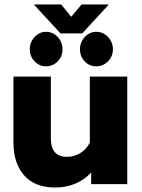

<svg xmlns="http://www.w3.org/2000/svg" viewBox="-20 -822 633 857"><path d="M131 -802H253L298 -747L344 -802H466L347 -673H250ZM113 -602Q113 -634 134.5 -657Q156 -680 185 -680Q216 -680 237.5 -657Q259 -634 259 -602Q259 -570 237.5 -548Q216 -526 185 -526Q156 -526 134.5 -548Q113 -570 113 -602ZM337 -602Q337 -634 358.5 -657Q380 -680 410 -680Q440 -680 462 -657Q484 -634 484 -602Q484 -570 462 -548Q440 -526 410 -526Q379 -526 358 -548Q337 -570 337 -602ZM40 -185V-480H207V-205Q207 -122 278 -122Q311 -122 337.5 -138Q364 -154 381 -185V-480H548V0H387V-52Q357 -19 315.5 -2Q274 15 228 15Q134 15 87 -40Q40 -95 40 -185Z"/></svg>

Font: Readiness
Style: Bold
Weight: 700
Designer: Katatrad Team
Foundry: CadsonDemak
Version: Version 1.00;January 16, 2020;FontCreator 12.0.0.2550 64-bit